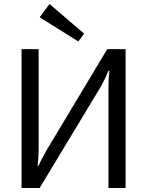

<svg xmlns="http://www.w3.org/2000/svg" viewBox="-20 -934 731 954"><path d="M398 -767 369 -728 177 -848 226 -914ZM604 0H519V-503Q519 -550 524 -582H519Q505 -548 483 -507L177 0H87V-690H172V-192Q172 -155 167 -110H171Q186 -143 210 -185L513 -690H604Z"/></svg>

Font: Exo 2.0
Style: Regular
Weight: 400
Designer: Natanael Gama
Version: Version 1.001;PS 001.001;hotconv 1.0.70;makeotf.lib2.5.58329